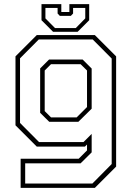

<svg xmlns="http://www.w3.org/2000/svg" viewBox="-20 -710 645 930"><path d="M80 200V59H361L401.5 18.5V-10L391.5 0H158L55 -103V-437L158 -540H439.5L542.5 -437V97L439.5 200ZM102 179H427.5L521 84.5V-426.5L429 -519H168L77 -427.5V-114.5L169 -22H384.5L424 -61.5V28L370.5 81H102ZM218.5 -120 174.5 -163.5V-378.5L217.5 -421.5H380.5L424 -378V-183.5L359.5 -120ZM227 -141.5H351.5L401.5 -191.5V-368.5L370.5 -399H227L196.5 -368.5V-172ZM237 -556 181 -612V-690H277V-652H316V-690H412V-612L356 -556ZM246.5 -574H347L393 -621V-671.5H334V-644.5L323 -633H270L259 -644.5V-671.5H200V-621Z"/></svg>

Font: Tourney Thin ExtraLight
Style: Regular
Weight: 250
Version: Version 1.015